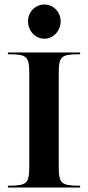

<svg xmlns="http://www.w3.org/2000/svg" viewBox="-20 -833 391 853"><path d="M104.5 -738.5C104.5 -695.7 137 -661 177 -661C217 -661 249.5 -695.7 249.5 -738.5C249.5 -779.9 217 -813 177 -813C137 -813 104.5 -779.9 104.5 -738.5ZM15 0H336V-8C250.5 -8 241 -17 241 -95V-505C241 -583 250.5 -592 336 -592V-600H15V-592C100.5 -592 110 -583 110 -505V-95C110 -17 100.5 -8 15 -8Z"/></svg>

Font: Prida01
Style: Black
Weight: 900
Designer: gluk
Foundry: gluk
Version: Version 00.072